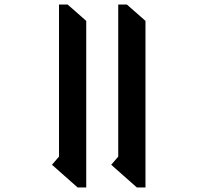

<svg xmlns="http://www.w3.org/2000/svg" viewBox="-20 -816 901 846"><path d="M621 10H583L470 -90L501 -126V-796H539L621 -724ZM360 10H322L209 -90L240 -126V-796H278L360 -724Z"/></svg>

Font: Inknut Antiqua
Style: Regular
Weight: 400
Designer: Claus Eggers Sørensen
Foundry: Claus Eggers Sørensen
Version: Version 1.003; ttfautohint (v1.8.2) -l 8 -r 50 -G 200 -x 14 